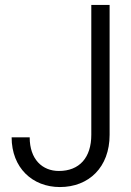

<svg xmlns="http://www.w3.org/2000/svg" viewBox="-20 -742 529 776"><path d="M27 -187C27 -64 111 14 222 14C339 14 423 -66 423 -197V-722H349V-197C349 -105 301 -51 218 -51C151 -51 100 -98 100 -187Z"/></svg>

Font: Perun Light
Style: Regular
Weight: 300
Foundry: Copyright (c) Stefan Peev, Context Ltd, 2016
Version: Version 1.089